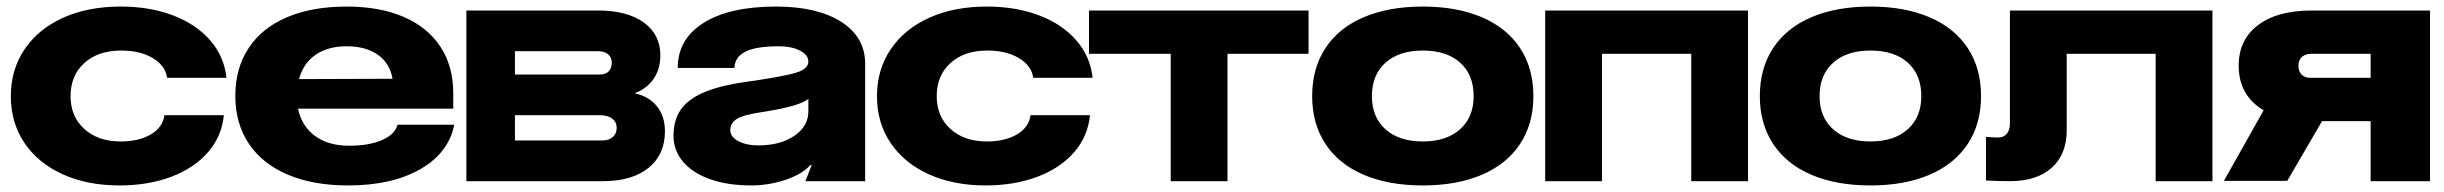

<svg xmlns="http://www.w3.org/2000/svg" viewBox="-20 -552 7448 585"><path d="M344 13Q246 13 171 -21Q96 -55 54.5 -116.5Q13 -178 13 -259Q13 -340 55 -402Q97 -464 172.5 -498Q248 -532 348 -532Q437 -532 507.5 -505Q578 -478 620.5 -429Q663 -380 670 -315H489Q484 -352 445.5 -375Q407 -398 349 -398Q279 -398 237 -360Q195 -322 195 -259Q195 -197 237 -159Q279 -121 348 -121Q403 -121 439.5 -142.5Q476 -164 481 -201H662Q656 -137 614 -88.5Q572 -40 502 -13.5Q432 13 344 13Z M1041 13Q934 13 856.5 -20Q779 -53 738 -114.5Q697 -176 697 -260Q697 -344 737.5 -405.5Q778 -467 854.5 -499.5Q931 -532 1036 -532Q1137 -532 1210 -500.5Q1283 -469 1322 -409.5Q1361 -350 1361 -269V-221H888Q899 -168 939.5 -138Q980 -108 1044 -108Q1105 -108 1144.5 -125.5Q1184 -143 1191 -172H1364Q1347 -86 1260.5 -36.5Q1174 13 1041 13ZM1176 -312Q1168 -359 1131.5 -385Q1095 -411 1036 -411Q979 -411 941.5 -385Q904 -359 891 -311Z M1401 -520H1802Q1891 -520 1941.5 -483.5Q1992 -447 1992 -383Q1992 -342 1971.5 -312Q1951 -282 1916 -269V-267Q1958 -258 1982 -227.5Q2006 -197 2006 -152Q2006 -81 1956 -40.5Q1906 0 1817 0H1401ZM1815 -124Q1835 -124 1847 -134.5Q1859 -145 1859 -162Q1859 -180 1845.5 -190.5Q1832 -201 1808 -201H1549V-124ZM1808 -325Q1825 -325 1834.5 -334.5Q1844 -344 1844 -361Q1844 -377 1833 -386.5Q1822 -396 1802 -396H1549V-325Z M2032 -139Q2032 -210 2084 -248Q2136 -286 2249 -302Q2343 -315 2393 -327Q2443 -339 2443 -364Q2443 -385 2417 -398Q2391 -411 2354 -411Q2282 -411 2250 -394Q2218 -377 2218 -345H2045Q2045 -433 2124 -482.5Q2203 -532 2345 -532Q2470 -532 2543 -485.5Q2616 -439 2616 -358V0H2434L2453 -49H2449Q2424 -21 2373 -4Q2322 13 2269 13Q2197 13 2143.5 -6Q2090 -25 2061 -59.5Q2032 -94 2032 -139ZM2291 -109Q2357 -109 2400 -138Q2443 -167 2443 -213V-251Q2418 -229 2311 -212Q2248 -203 2226.5 -190.5Q2205 -178 2205 -156Q2205 -135 2229.5 -122Q2254 -109 2291 -109Z M2983 13Q2885 13 2810 -21Q2735 -55 2693.5 -116.5Q2652 -178 2652 -259Q2652 -340 2694 -402Q2736 -464 2811.5 -498Q2887 -532 2987 -532Q3076 -532 3146.5 -505Q3217 -478 3259.5 -429Q3302 -380 3309 -315H3128Q3123 -352 3084.5 -375Q3046 -398 2988 -398Q2918 -398 2876 -360Q2834 -322 2834 -259Q2834 -197 2876 -159Q2918 -121 2987 -121Q3042 -121 3078.5 -142.5Q3115 -164 3120 -201H3301Q3295 -137 3253 -88.5Q3211 -40 3141 -13.5Q3071 13 2983 13Z M3967 -388H3720V0H3547V-388H3298V-520H3967Z M4652 -259Q4652 -175 4611.5 -113.5Q4571 -52 4495 -19.5Q4419 13 4315 13Q4211 13 4135 -19.5Q4059 -52 4018.5 -113.5Q3978 -175 3978 -259Q3978 -344 4018.5 -405.5Q4059 -467 4135 -499.5Q4211 -532 4315 -532Q4419 -532 4495 -499.5Q4571 -467 4611.5 -405.5Q4652 -344 4652 -259ZM4315 -121Q4387 -121 4428.5 -158Q4470 -195 4470 -259Q4470 -324 4429 -361Q4388 -398 4315 -398Q4243 -398 4201.5 -361Q4160 -324 4160 -259Q4160 -195 4201.5 -158Q4243 -121 4315 -121Z M4688 0V-520H5306V0H5133V-388H4861V0Z M6016 -259Q6016 -175 5975.5 -113.5Q5935 -52 5859 -19.5Q5783 13 5679 13Q5575 13 5499 -19.5Q5423 -52 5382.5 -113.5Q5342 -175 5342 -259Q5342 -344 5382.5 -405.5Q5423 -467 5499 -499.5Q5575 -532 5679 -532Q5783 -532 5859 -499.5Q5935 -467 5975.5 -405.5Q6016 -344 6016 -259ZM5679 -121Q5751 -121 5792.5 -158Q5834 -195 5834 -259Q5834 -324 5793 -361Q5752 -398 5679 -398Q5607 -398 5565.5 -361Q5524 -324 5524 -259Q5524 -195 5565.5 -158Q5607 -121 5679 -121Z M6721 0H6548V-388H6277V-155Q6277 -82 6231.5 -41Q6186 0 6104 0Q6069 0 6031 -2V-135Q6057 -133 6068 -133Q6085 -133 6094.5 -144.5Q6104 -156 6104 -176V-520H6721Z M7203 -183H7055L6949 -1H6756L6877 -216Q6801 -261 6801 -352Q6801 -431 6860 -475.5Q6919 -520 7023 -520H7384V0H7203ZM7018 -315H7203V-388H7023Q7004 -388 6993.5 -378.5Q6983 -369 6983 -352Q6983 -335 6992.5 -325Q7002 -315 7018 -315Z"/></svg>

Font: Non Bureau Extended
Style: Bold
Weight: 700
Width: 7
Designer: Jona Saucedo
Foundry: Non Foundry
Version: Version 1.000; ttfautohint (v1.8.4)